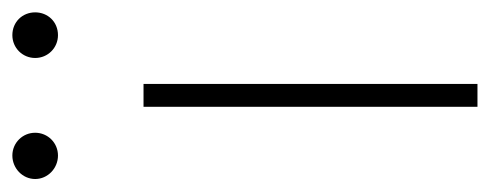

<svg xmlns="http://www.w3.org/2000/svg" viewBox="-264 -518 774 303"><g transform="rotate(-90 122.5 -367.0)"><path d="M105 0H141V-527H105ZM28 -662C48 -662 64 -678 64 -698C64 -718 48 -734 28 -734C8 -734 -9 -718 -9 -698C-9 -678 8 -662 28 -662ZM218 -662C239 -662 254 -678 254 -698C254 -718 239 -734 218 -734C198 -734 182 -718 182 -698C182 -678 198 -662 218 -662Z"/></g></svg>

Font: Noto Sans CJK Thin
Style: Regular
Weight: 100
Designer: Ryoko NISHIZUKA (kana & ideographs); Paul D. Hunt (Latin, Greek & Cyrillic); Wenlong ZHANG (bopomofo); Sandoll Communica
Foundry: Adobe Systems Incorporated
Version: Version 1.000;PS 1;hotconv 1.0.78;makeotf.lib2.5.61930